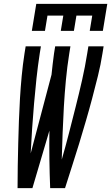

<svg xmlns="http://www.w3.org/2000/svg" viewBox="-20 -975 576 995"><path d="M145 -815 168 -955H536L513 -815H445L458 -894H376L363 -815H295L308 -894H226L213 -815ZM71 0Q71 -58 72 -116Q73 -174 74.5 -232Q76 -290 78 -348Q80 -406 83.5 -464.5Q87 -523 92.5 -581.5Q98 -640 107 -698L113 -735H192L186 -698Q176 -633 169 -568Q162 -503 156.5 -438.5Q151 -374 146.5 -309Q142 -244 139 -180L247 -588Q250 -615 253 -643Q256 -671 260 -698L266 -735H345L339 -698Q328 -629 321.5 -560Q315 -491 311 -422.5Q307 -354 304.5 -285.5Q302 -217 300 -148Q320 -217 337.5 -285.5Q355 -354 372.5 -423Q390 -492 405.5 -560.5Q421 -629 432 -698L438 -735H517L511 -698Q502 -640 487.5 -581.5Q473 -523 457.5 -464.5Q442 -406 425 -348Q408 -290 390.5 -232Q373 -174 354 -116Q335 -58 317 0H240Q237 -74 236 -148.5Q235 -223 236 -298L148 0Z"/></svg>

Font: Iosevka SS18
Style: Italic
Weight: 400
Italic angle: -9°
Monospace: yes
Designer: Belleve Invis
Foundry: Belleve Invis
Version: Version 25.1.1; ttfautohint (v1.8.4)